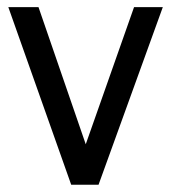

<svg xmlns="http://www.w3.org/2000/svg" viewBox="-20 -508 471 528"><path d="M251 0 427.7 -488.3H348.6L215.8 -111.3L85.9 -488.3H2.9L175.8 0Z"/></svg>

Font: Yaldevi Colombo Medium
Style: Regular
Weight: 500
Designer: Sol Matas, Denzil Rajitha, Kosala Senevirathne and Pathum Egodawatta
Foundry: Mooniak
Version: Version 1.020 ; ttfautohint (v1.6)